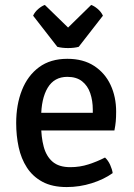

<svg xmlns="http://www.w3.org/2000/svg" viewBox="-20 -744 541 777"><path d="M106.5 -216V-287.5H355.5V-300.5Q355.5 -336.5 345.2 -366.8Q335 -397 312.2 -415Q289.5 -433 252.5 -433Q199.5 -433 173 -388.8Q146.5 -344.5 146.5 -268V-238Q146.5 -189.5 156.8 -150.8Q167 -112 192.5 -89.8Q218 -67.5 264.5 -67.5Q303 -67.5 338 -78.8Q373 -90 405 -106.5Q417.5 -95 425.8 -76.8Q434 -58.5 436 -43.5Q400.5 -18 351.2 -2.5Q302 13 250 13Q191.5 13 152 -8.2Q112.5 -29.5 89 -65.8Q65.5 -102 55.5 -148.5Q45.5 -195 45.5 -246Q45.5 -320.5 68.8 -379.2Q92 -438 138 -472Q184 -506 252.5 -506Q317 -506 361 -477.2Q405 -448.5 427.5 -400.2Q450 -352 450 -292.5Q450 -269.5 448.5 -252.8Q447 -236 443 -216ZM212 -554.5 114 -680.5Q121 -696 135.2 -708Q149.5 -720 161.5 -724L255.5 -632.5L349 -724Q361 -720 375.2 -708Q389.5 -696 396.5 -680.5L298.5 -554.5Q280 -549.5 255.5 -549.5Q231 -549.5 212 -554.5Z"/></svg>

Font: Signika Negative
Style: Regular
Weight: 400
Designer: Anna Giedry
Foundry: Anna Giedry
Version: Version 2.001